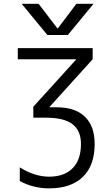

<svg xmlns="http://www.w3.org/2000/svg" viewBox="-20 -777 601 1027"><path d="M75.2 -519.5H475.6V-460L245.1 -205.1V-203.1H283.2Q381.8 -203.1 434.1 -152.8Q486.3 -102.5 486.3 -6.8Q486.3 108.4 422.9 169.4Q359.4 230.5 243.2 230.5Q158.2 230.5 85.9 191.4V118.2Q165 168 243.2 168Q324.2 168 368.7 122.6Q413.1 77.1 413.1 -6.8Q413.1 -78.1 367.7 -112.8Q322.3 -147.5 225.6 -147.5H158.2V-206.1L386.7 -458V-460H75.2ZM388.7 -756.8H480.5L342.8 -589.8H233.4L95.7 -756.8H186.5L287.1 -625H289.1Z"/></svg>

Font: Gen Shin Gothic Normal
Style: Regular
Weight: 300
Designer: [Source Han Sans]
Ryoko NISHIZUKA  (kana & ideographs); Paul D. Hunt (Latin, Greek & Cyrillic); Wenlong ZHANG  (bopomofo
Version: Version 1.002.20150607